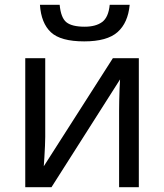

<svg xmlns="http://www.w3.org/2000/svg" viewBox="-20 -778 683 798"><path d="M168 -536V-209Q168 -196 167 -172.5Q166 -149 164.5 -124.5Q163 -100 162 -87L449 -536H557V0H475V-316Q475 -332 475.5 -358Q476 -384 477 -409.5Q478 -435 479 -448L194 0H85V-536ZM519 -758Q512 -683 468.5 -644.5Q425 -606 330 -606Q232 -606 191.5 -644Q151 -682 146 -758H228Q233 -704 256 -685.5Q279 -667 332 -667Q378 -667 404.5 -686.5Q431 -706 436 -758Z"/></svg>

Font: Apis
Style: Regular
Weight: 400
Designer: Monotype Design Team
Foundry: Monotype Imaging Inc.
Version: Version 2.000; build 0001